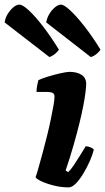

<svg xmlns="http://www.w3.org/2000/svg" viewBox="-119 -811 455 831"><path d="M178 0Q146 0 114 -8Q82 -16 60 -26.5Q38 -37 35 -44Q41 -61 49 -89.5Q57 -118 66.5 -153Q76 -188 85 -224.5Q94 -261 101 -295Q108 -329 112.5 -354.5Q117 -380 117 -393Q117 -405 108.5 -409Q100 -413 86 -413H39Q39 -427 42 -441.5Q45 -456 47 -464Q61 -471 88.5 -479.5Q116 -488 143 -494Q170 -500 182 -500Q214 -500 234 -487Q254 -474 254 -448Q254 -435 251 -411Q248 -387 241.5 -353Q235 -319 224.5 -276.5Q214 -234 199.5 -183Q185 -132 165 -73L176 -66Q187 -76 200.5 -96Q214 -116 228 -139Q242 -162 252 -178Q262 -178 273.5 -173Q285 -168 287 -163Q282 -142 270 -114.5Q258 -87 242 -60.5Q226 -34 209.5 -17Q193 0 178 0ZM274 -564 81 -714Q84 -733 94.5 -750.5Q105 -768 119 -779.5Q133 -791 145 -791Q158 -791 185 -766Q212 -741 246.5 -697Q281 -653 316 -596Q312 -589 300 -578.5Q288 -568 274 -564ZM95 -564 -99 -714Q-96 -734 -85 -751.5Q-74 -769 -60.5 -780Q-47 -791 -35 -791Q-21 -791 6 -766Q33 -741 67 -697Q101 -653 136 -596Q132 -589 120.5 -579Q109 -569 95 -564Z"/></svg>

Font: Texturina 12pt Black
Style: Italic
Weight: 900
Italic angle: -11°
Designer: Guillermo Torres Carreño
Foundry: Omnibus-Type
Version: Version 1.002